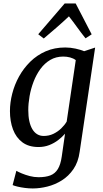

<svg xmlns="http://www.w3.org/2000/svg" viewBox="-20 -840 594 1110"><path d="M440.5 38Q432.5 97 404.5 137.8Q376.5 178.5 337.2 203Q298 227.5 254.2 238.5Q210.5 249.5 169.5 249.5Q147 249.5 124 246.5Q101 243.5 82 239Q63 234.5 53 230L74.5 147.5Q85.5 154 105.8 162.5Q126 171 151.5 177.8Q177 184.5 203 184.5Q244 184.5 271.2 174Q298.5 163.5 314.5 137.2Q330.5 111 337 65L356 -67Q339.5 -48 316.5 -30.2Q293.5 -12.5 264.8 -1.2Q236 10 202.5 10Q146 10 109.5 -17.2Q73 -44.5 55.2 -91.5Q37.5 -138.5 37.5 -198Q37.5 -247 50.8 -298.8Q64 -350.5 90.2 -398Q116.5 -445.5 155.2 -483.5Q194 -521.5 244.5 -543.5Q295 -565.5 357 -565.5Q387 -565.5 416.5 -559Q446 -552.5 466.5 -544L530 -565ZM418 -492.5Q404 -503 385 -508Q366 -513 346 -513Q303.5 -513 270.5 -493.5Q237.5 -474 213.5 -441Q189.5 -408 174 -367.5Q158.5 -327 151 -284.2Q143.5 -241.5 143.5 -203Q143.5 -167.5 149.5 -140Q155.5 -112.5 167 -93.2Q178.5 -74 195 -64Q211.5 -54 232.5 -54Q263 -54 288.5 -66.2Q314 -78.5 333.8 -97.5Q353.5 -116.5 365.5 -137ZM233 -617.5 201 -642 354 -820H417.5L510 -641.5L474.5 -618.5Q449.5 -649.5 426.8 -681.2Q404 -713 378.5 -745.5Q344 -713 307.2 -681Q270.5 -649 233 -617.5Z"/></svg>

Font: Merriweather 24pt
Style: Italic
Weight: 400
Italic angle: -7.8°
Designer: Eben Sorkin
Foundry: Eben Sorkin
Version: Version 2.101